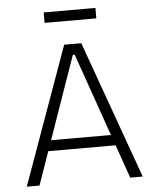

<svg xmlns="http://www.w3.org/2000/svg" viewBox="-56 -869 739 917"><g transform="rotate(-5 313.0 -411.0)"><path d="M35 0 272 -660H354L591 0H531L318 -608H309L96 0ZM134 -160V-211H498V-160ZM188 -772V-822H436V-772Z"/></g></svg>

Font: Bricolage Grotesque ExtraLight
Style: Regular
Weight: 250
Designer: Mathieu Triay
Foundry: Atelier Triay
Version: Version 1.000;gftools[0.9.30]